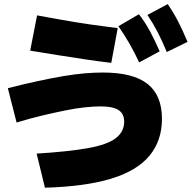

<svg xmlns="http://www.w3.org/2000/svg" viewBox="-20 -872 924 926"><path d="M156.7 -131.1Q313.3 -141.1 405.6 -157.8Q497.8 -174.4 538.3 -205.6Q578.9 -236.7 578.9 -285.6Q578.9 -323.3 551.7 -341.1Q524.4 -358.9 465.6 -358.9Q433.3 -358.9 390 -354.4Q346.7 -350 295 -339.4Q243.3 -328.9 184.4 -315Q125.6 -301.1 60 -281.1L17.8 -446.7Q96.7 -466.7 163.3 -481.1Q230 -495.6 286.1 -505Q342.2 -514.4 388.3 -518.3Q434.4 -522.2 475.6 -522.2Q622.2 -522.2 691.7 -467.2Q761.1 -412.2 761.1 -298.9Q761.1 -193.3 700.6 -120.6Q640 -47.8 515 -10Q390 27.8 196.7 33.3ZM516.7 -568.9Q456.7 -575.6 391.7 -585.6Q326.7 -595.6 258.9 -606.1Q191.1 -616.7 125.6 -627.8L158.9 -797.8Q214.4 -787.8 279.4 -776.1Q344.4 -764.4 413.3 -754.4Q482.2 -744.4 547.8 -736.7ZM651.1 -571.1Q628.9 -618.9 605 -660.6Q581.1 -702.2 551.1 -745.6L650 -803.3Q681.1 -763.3 704.4 -719.4Q727.8 -675.6 750 -624.4ZM784.4 -621.1Q763.3 -672.2 741.7 -714.4Q720 -756.7 691.1 -800L788.9 -852.2Q817.8 -810 840 -766.7Q862.2 -723.3 884.4 -670Z"/></svg>

Font: Paperlogy 9 Black
Style: Regular
Weight: 900
Designer: redesigned by Lee Juim, glyphs from Gmarket Sans & Montserrat
Foundry: PT&
Version: Version 1.001